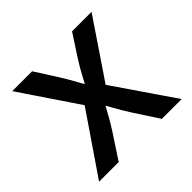

<svg xmlns="http://www.w3.org/2000/svg" viewBox="-138 -678 820 820"><g transform="rotate(-45 272.0 -268.0)"><path d="M22.5 0 236.3 -313 235.8 -236.3 33.7 -535.6H153.8L215.3 -439Q239.3 -400.9 258.3 -365.7Q277.3 -330.6 297.4 -296.9H250.5Q271 -330.6 289.3 -365.7Q307.6 -400.9 332 -439L395 -535.6H512.7L309.1 -234.4L309.6 -309.6L521.5 0H401.9L328.6 -112.3Q305.2 -149.4 286.4 -183.6Q267.6 -217.8 247.6 -250H294.4Q274.9 -217.8 256.8 -183.6Q238.8 -149.4 214.8 -112.3L141.1 0Z"/></g></svg>

Font: Inter 20pt Medium
Style: Regular
Weight: 500
Version: Version 4.001;git-66647c0bb